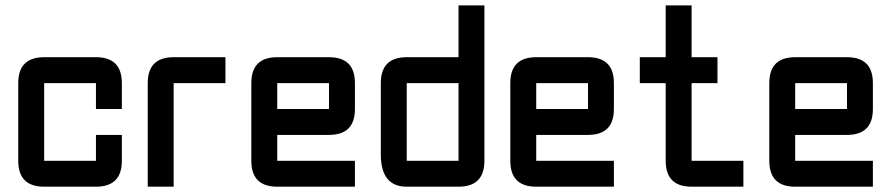

<svg xmlns="http://www.w3.org/2000/svg" viewBox="-20 -704 3360 724"><path d="M341.8 0H146.5Q48.8 0 48.8 -97.7V-390.6Q48.8 -488.3 146.5 -488.3H341.8Q439.5 -488.3 439.5 -390.6V-293H341.8V-390.6H146.5V-97.7H341.8V-195.3H439.5V-97.7Q439.5 0 341.8 0Z M634.8 -488.3H830.1V-390.6H634.8V0H537.1V-390.6Q537.1 -488.3 634.8 -488.3Z M1025.4 -488.3H1220.7Q1318.4 -488.3 1318.4 -390.6V-293Q1318.4 -195.3 1220.7 -195.3H1025.4V-97.7H1318.4V0H1025.4Q927.7 0 927.7 -97.7V-390.6Q927.7 -488.3 1025.4 -488.3ZM1220.7 -390.6H1025.4V-293H1220.7Z M1806.6 -97.7Q1806.6 0 1709 0H1513.7Q1416 0 1416 -122.1V-390.6Q1416 -488.3 1513.7 -488.3H1709V-683.6H1806.6ZM1513.7 -97.7H1709V-390.6H1513.7Z M2002 -488.3H2197.3Q2294.9 -488.3 2294.9 -390.6V-293Q2294.9 -195.3 2197.3 -195.3H2002V-97.7H2294.9V0H2002Q1904.3 0 1904.3 -97.7V-390.6Q1904.3 -488.3 2002 -488.3ZM2197.3 -390.6H2002V-293H2197.3Z M2587.9 0Q2490.2 0 2490.2 -97.7V-390.6H2392.6V-488.3H2490.2V-683.6H2587.9V-488.3H2685.5V-390.6H2587.9V-97.7H2783.2V0Z M2978.5 -488.3H3173.8Q3271.5 -488.3 3271.5 -390.6V-293Q3271.5 -195.3 3173.8 -195.3H2978.5V-97.7H3271.5V0H2978.5Q2880.9 0 2880.9 -97.7V-390.6Q2880.9 -488.3 2978.5 -488.3ZM3173.8 -390.6H2978.5V-293H3173.8Z"/></svg>

Font: BabelStone Runic Beorhtric
Style: Regular
Weight: 400
Designer: Andrew West
Foundry: BabelStone
Version: Version 7.004;November 9, 2023